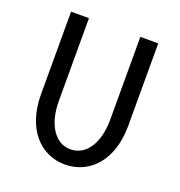

<svg xmlns="http://www.w3.org/2000/svg" viewBox="-113 -690 746 797"><g transform="rotate(20 259.5 -291.5)"><path d="M259 11C369 11 452 -78 452 -229V-594H373V-228C373 -129 331 -56 259 -56C189 -56 146 -129 146 -228V-594H67V-229C67 -77 151 11 259 11Z"/></g></svg>

Font: Vanilla Cream Book
Style: Regular
Weight: 400
Designer: Jeremy Tribby, Jinavaṁso
Foundry: Tribby Type
Version: Version 1.422;Glyphs 3.1.2 (3151)